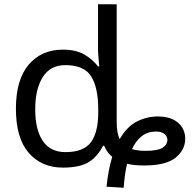

<svg xmlns="http://www.w3.org/2000/svg" viewBox="-20 -780 903 905"><path d="M482 100Q491 17 509 -41Q492 -55 483.5 -69Q475 -83 471 -93H466Q439 -41 397.5 -15.5Q356 10 276 10Q176 10 115.5 -59.5Q55 -129 55 -267Q55 -405 115.5 -475.5Q176 -546 276 -546Q338 -546 377.5 -523Q417 -500 442 -467H448Q447 -480 444.5 -505.5Q442 -531 442 -546V-760H530V-206Q530 -153 544 -124Q580 -186 628.5 -209Q677 -232 727 -231Q788 -230 820.5 -200.5Q853 -171 853 -126Q853 -74 808 -37Q763 0 659 0Q635 0 615.5 -2Q596 -4 579 -8Q573 17 569 45.5Q565 74 563 105ZM289 -63Q374 -63 408.5 -109.5Q443 -156 443 -250V-266Q443 -366 410 -419.5Q377 -473 288 -473Q217 -473 181.5 -416.5Q146 -360 146 -265Q146 -169 181.5 -116Q217 -63 289 -63ZM667 -69Q723 -69 746 -83.5Q769 -98 769 -122Q769 -136 755.5 -148Q742 -160 715 -160Q676 -160 648 -138Q620 -116 602 -77Q616 -73 632 -71Q648 -69 667 -69Z"/></svg>

Font: Go Noto Kurrent-Regular
Style: Regular
Weight: 400
Designer: Monotype Design Team
Foundry: Monotype Imaging Inc.
Version: Version 2.012; ttfautohint (v1.8.4.7-5d5b)